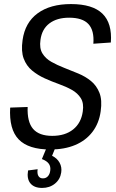

<svg xmlns="http://www.w3.org/2000/svg" viewBox="-20 -728 571 944"><path d="M227 7Q120 7 72 -42.5Q24 -92 30 -199L116 -202Q113 -129 142.5 -94.5Q172 -60 237 -60Q300 -60 339.5 -91.5Q379 -123 387 -180Q393 -220 377.5 -245Q362 -270 333.5 -286Q305 -302 270 -314.5Q235 -327 200.5 -342.5Q166 -358 138 -381Q110 -404 96.5 -440Q83 -476 91 -531Q103 -617 165 -662.5Q227 -708 329 -708Q435 -708 483.5 -661Q532 -614 525 -519L439 -513Q444 -578 415 -609.5Q386 -641 320 -641Q260 -641 223 -613Q186 -585 179 -532Q173 -491 188.5 -465.5Q204 -440 232.5 -424Q261 -408 295.5 -394.5Q330 -381 365 -366.5Q400 -352 427.5 -329.5Q455 -307 469 -271.5Q483 -236 475 -181Q467 -122 434.5 -79.5Q402 -37 349.5 -15Q297 7 227 7ZM187 196Q148 196 129.5 173.5Q111 151 118 110L165 104Q162 126 169 137.5Q176 149 191 149Q206 149 215.5 138.5Q225 128 227 111Q230 91 220 77Q210 63 186 54L208 1H251L236 38Q261 50 273 72Q285 94 281 120Q276 154 250 175Q224 196 187 196Z"/></svg>

Font: Pathway Extreme SemiCondensed
Style: Italic
Weight: 400
Width: 4
Italic angle: -8°
Version: Version 1.001;gftools[0.9.26]